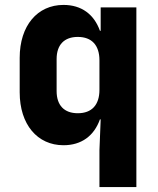

<svg xmlns="http://www.w3.org/2000/svg" viewBox="-20 -580 640 780"><path d="M389 -455H386C362 -522 311 -560 238 -560C132 -560 60 -476 60 -345V-205C60 -74 132 10 238 10C311 10 362 -28 386 -95H389L384 30V180H534V-550H389ZM296 -120C241 -120 210 -152 210 -210V-340C210 -398 241 -430 296 -430C353 -430 384 -396 384 -335V-215C384 -154 353 -120 296 -120Z"/></svg>

Font: Tekne LDO ExtraBold
Style: Regular
Weight: 800
Monospace: yes
Designer: Alessio Laiso, Mario Rullo, Paolo Rosset
Foundry: Alessio Laiso
Version: Version 1.000;hotconv 1.0.109;makeotfexe 2.5.65596